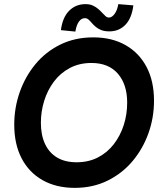

<svg xmlns="http://www.w3.org/2000/svg" viewBox="-20 -894 788 930"><path d="M342 16Q252 16 186 -21.5Q120 -59 84.5 -127.5Q49 -196 49 -290Q49 -372 75.5 -447.5Q102 -523 151.5 -583Q201 -643 272 -678Q343 -713 432 -713Q522 -713 588 -675.5Q654 -638 690 -569.5Q726 -501 726 -406Q726 -324 699 -248.5Q672 -173 622 -113.5Q572 -54 501 -19Q430 16 342 16ZM351 -108Q409 -108 454.5 -131.5Q500 -155 531.5 -196Q563 -237 579.5 -288.5Q596 -340 596 -397Q596 -485 551 -537Q506 -589 423 -589Q364 -589 318 -564.5Q272 -540 241 -498.5Q210 -457 194 -405.5Q178 -354 178 -299Q178 -240 198 -197Q218 -154 256.5 -131Q295 -108 351 -108ZM510 -742Q486 -742 470 -748.5Q454 -755 443 -764.5Q432 -774 424 -783.5Q416 -793 408.5 -799.5Q401 -806 391 -806Q374 -806 362 -789Q350 -772 345 -741L275 -748Q283 -810 315 -842Q347 -874 394 -874Q415 -874 430 -867Q445 -860 456 -850.5Q467 -841 475.5 -831.5Q484 -822 491.5 -815.5Q499 -809 508 -809Q522 -809 535 -826.5Q548 -844 553 -874L626 -868Q618 -805 587 -773.5Q556 -742 510 -742Z"/></svg>

Font: Hanken Grotesk
Style: Bold Italic
Weight: 700
Italic angle: -8°
Designer: Alfredo Marco Pradil
Foundry: Hanken Design Co.
Version: Version 3.013